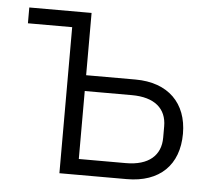

<svg xmlns="http://www.w3.org/2000/svg" viewBox="-43 -558 675 605"><g transform="rotate(5 294.5 -256.0)"><path d="M166 -462H26V-512H223V-315H379C483 -315 543 -254 543 -158C543 -59 483 0 379 0H166ZM372 -50C444 -50 482 -84 482 -140V-176C482 -232 444 -265 372 -265H223V-50Z"/></g></svg>

Font: Plexus Sans Light
Style: Regular
Weight: 300
Version: Version 2.001;PS 002.001;hotconv 1.0.70;makeotf.lib2.5.58329